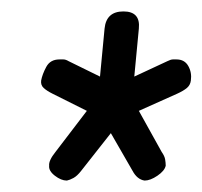

<svg xmlns="http://www.w3.org/2000/svg" viewBox="-20 -728 354 336"><path d="M97 -412Q87 -412 76 -420.5Q65 -429 66 -438Q65 -447 77 -462L132 -534L72 -564Q62 -569 56.5 -574Q51 -579 52 -587Q54 -598 61 -611Q68 -624 84 -624Q87 -624 91 -624Q95 -624 100 -621L155 -594L163 -678Q166 -708 196 -708Q226 -708 223 -678L215 -594L273 -621Q279 -624 282.5 -624Q286 -624 289 -624Q303 -624 309.5 -612.5Q316 -601 314 -587Q313 -579 307 -574Q301 -569 290 -564L223 -534L263 -462Q268 -455 269 -449Q270 -443 270 -438Q268 -429 255.5 -420.5Q243 -412 233 -412Q220 -414 212 -429L174 -495L122 -429Q115 -420 108.5 -416.5Q102 -413 97 -412Z"/></svg>

Font: Asap Condensed Condensed ExtraBold
Style: Italic
Weight: 800
Width: 3
Italic angle: -6°
Designer: Pablo Cosgaya
Foundry: Omnibus-Type
Version: Version 3.001; ttfautohint (v1.8.4.7-5d5b)